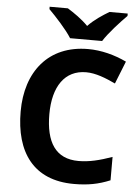

<svg xmlns="http://www.w3.org/2000/svg" viewBox="-62 -982 760 1039"><g transform="rotate(5 318.5 -462.0)"><path d="M290 -774H464C492 -819 553 -885 589 -921V-934H490C455 -913 410 -884 376 -848C341 -884 299 -912 264 -934H165V-921C202 -884 262 -819 290 -774ZM393 -598C445 -598 500 -576 553 -551L602 -674C537 -705 464 -724 393 -724C177 -724 58 -572 58 -356C58 -136 158 10 379 10C455 10 512 -1 575 -27V-154C507 -130 451 -116 393 -116C268 -116 214 -203 214 -355C214 -505 277 -598 393 -598Z"/></g></svg>

Font: Noto Sans Bassa Vah
Style: Bold
Weight: 700
Designer: Monotype Design Team
Foundry: Monotype Imaging Inc.
Version: Version 2.002